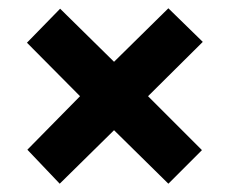

<svg xmlns="http://www.w3.org/2000/svg" viewBox="-20 -585 553 463"><path d="M386 -565 469 -484 337 -353 467 -223 386 -142 255 -271 124 -142 46 -224 173 -353 45 -482 125 -564 255 -436Z"/></svg>

Font: Noto Sans Thai Cond ExtBd
Style: Regular
Weight: 800
Width: 3
Designer: Monotype Design Team
Foundry: Monotype Imaging Inc.
Version: Version 2.002; ttfautohint (v1.8.4.7-5d5b)